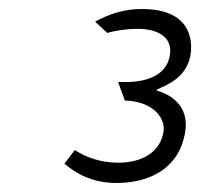

<svg xmlns="http://www.w3.org/2000/svg" viewBox="-20 -860 444 426"><path d="M238 -454C312 -454 378 -486 391 -568C398 -614 374 -642 337 -656L326 -660L338 -666C371 -680 397 -701 403 -740C405 -755 415 -840 295 -840C254 -840 223 -829 191 -812L218 -787C236 -792 260 -796 285 -796C330 -796 363 -778 357 -738C350 -691 302 -678 260 -678H242L257 -637C321 -635 347 -597 343 -569C336 -522 295 -499 242 -499C202 -499 169 -512 146 -527L123 -497C149 -474 187 -454 238 -454Z"/></svg>

Font: Charger Pro
Style: LitExtObl
Weight: 300
Designer: Jasper
Foundry: Cannot Into Space Fonts
Version: Version 1.09